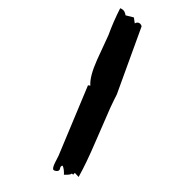

<svg xmlns="http://www.w3.org/2000/svg" viewBox="-263 -808 914 914"><g transform="rotate(45 194.0 -351.0)"><path d="M408 -20 382 -21Q381 -18 382 -9H374Q374 1 351 22Q334 3 317 -4Q313 -2 313 4Q313 8 316.5 13.5Q320 19 320 22Q320 29 313 35Q306 41 300 41Q291 41 281 13Q275 -6 269 -24L131 -360L140 -367Q107 -395 76 -476Q54 -537 31 -598Q2 -660 -20 -728Q-11 -732 -3 -732Q8 -732 22 -722L57 -743L80 -726Q85 -743 100 -743Q107 -743 113 -739L259 -426Q266 -403 282 -359Q315 -275 348 -191Q388 -91 408 -20Z"/></g></svg>

Font: Ode an Erik AH
Style: Regular
Weight: 400
Designer: Andreas Höfeld
Foundry: Fontgrube AH
Version: Version 2.00